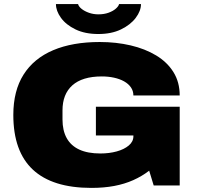

<svg xmlns="http://www.w3.org/2000/svg" viewBox="-20 -905 963 937"><path d="M426 12Q236 12 140.5 -77Q45 -166 45 -344Q45 -462 95 -541Q145 -620 239.5 -660Q334 -700 467 -700Q547 -700 617.5 -683.5Q688 -667 742 -634.5Q796 -602 826.5 -553Q857 -504 857 -439H631Q631 -461 619 -478.5Q607 -496 585.5 -508Q564 -520 536 -526Q508 -532 477 -532Q429 -532 393 -521Q357 -510 333 -488.5Q309 -467 297 -436.5Q285 -406 285 -366V-322Q285 -268 305.5 -231Q326 -194 367 -175Q408 -156 470 -156Q513 -156 549.5 -166Q586 -176 608.5 -195Q631 -214 631 -240V-244H448V-384H857V0H730L708 -72Q673 -45 630.5 -26Q588 -7 537.5 2.5Q487 12 426 12ZM460 -739Q395 -739 348.5 -761.5Q302 -784 277.5 -818Q253 -852 253 -885H361Q364 -873 378.5 -861.5Q393 -850 414.5 -842.5Q436 -835 460 -835Q488 -835 510 -843Q532 -851 545.5 -863Q559 -875 561 -885H668Q668 -852 642.5 -818Q617 -784 570.5 -761.5Q524 -739 460 -739Z"/></svg>

Font: Archivo SemiExpanded Black
Style: Regular
Weight: 900
Width: 6
Designer: Hector Gatti
Foundry: Omnibus-Type
Version: Version 2.001